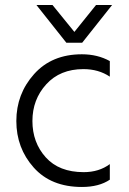

<svg xmlns="http://www.w3.org/2000/svg" viewBox="-20 -732 512 764"><path d="M307 -562H244L125 -712H189L276 -605L362 -712H426ZM306 12Q183 12 114 -65.5Q45 -143 45 -250.5Q45 -358 115.5 -437Q186 -516 306 -516Q368 -516 417 -489V-427Q372 -457 312 -457Q219 -457 164 -396.5Q109 -336 109 -250.5Q109 -165 162 -106Q215 -47 313 -47Q374 -47 417 -79V-17Q374 12 306 12Z"/></svg>

Font: Hind Colombo Light
Style: Regular
Weight: 300
Designer: Jyotish Sonowal, Aditi Pimprikar
Foundry: Indian Type Foundry
Version: Version 1.000;PS 1.0;hotconv 1.0.86;makeotf.lib2.5.63406; tt